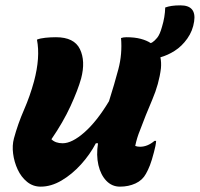

<svg xmlns="http://www.w3.org/2000/svg" viewBox="-20 -687 746 717"><path d="M118 -539Q130 -544 149.5 -546Q169 -548 189 -548Q257 -548 278.5 -503.5Q300 -459 283 -394Q271 -351 243.5 -291Q216 -231 172 -167Q187 -152 214 -152Q249 -152 295.5 -193Q342 -234 387 -309Q407 -372 422 -428.5Q437 -485 432 -545Q441 -548 452 -548Q483 -548 505.5 -542Q528 -536 543 -526Q546 -527 549 -529Q557 -534 567 -546Q577 -558 585 -587Q596 -623 597 -659Q608 -663 621.5 -665Q635 -667 654 -667Q714 -667 705 -607Q700 -572 679.5 -543Q659 -514 632 -497Q607 -481 579 -473Q583 -454 581 -432Q574 -374 548.5 -314.5Q523 -255 503 -201Q491 -172 485 -142Q493 -139 503 -139Q531 -139 557 -161H563Q562 -144 555 -119Q547 -88 540 -70Q533 -52 525 -38Q512 -14 486 -2Q460 10 428 10Q398 10 377 -12Q356 -34 347.5 -70.5Q339 -107 346 -152H338Q316 -110 282.5 -73Q249 -36 210 -13Q171 10 132 10Q103 10 81 -8Q59 -26 46 -54Q33 -82 29 -113Q25 -144 32 -170Q47 -225 69.5 -276.5Q92 -328 107 -383Q131 -473 118 -539Z"/></svg>

Font: Recursive Sn Csl St XBd
Style: Italic
Weight: 800
Italic angle: -15°
Version: Version 1.079;hotconv 1.0.112;makeotfexe 2.5.65598; ttfautoh